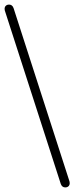

<svg xmlns="http://www.w3.org/2000/svg" viewBox="-34 -763 324 837"><path d="M231 39 -13 -717Q-15 -725 -13 -731Q-11 -737 -6 -740Q-1 -743 5.5 -743Q12 -743 17 -739.5Q22 -736 25 -728L269 28Q271 36 269 42Q267 48 262 51Q257 54 250.5 54Q244 54 239 50.5Q234 47 231 39Z"/></svg>

Font: Nunito ExtraLight
Style: Regular
Weight: 200
Designer: Vernon Adams
Foundry: Vernon Adams
Version: Version 3.602;April 4, 2023;FontCreator 14.0.0.2856 64-bit